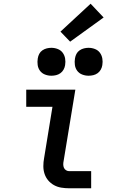

<svg xmlns="http://www.w3.org/2000/svg" viewBox="-20 -1012 640 1032"><path d="M352 0Q330 0 309 -3.5Q288 -7 270 -17Q252 -27 239 -42.5Q226 -58 219.5 -77.5Q213 -97 213 -119Q213 -141 217 -162L262 -438H121V-530H385L322 -147Q320 -138 320 -128.5Q320 -119 323.5 -110.5Q327 -102 335 -97Q343 -92 352 -92H470V0ZM456 -605Q438 -605 421.5 -611.5Q405 -618 395 -631.5Q385 -645 382.5 -662.5Q380 -680 383 -698Q385 -711 391 -722.5Q397 -734 408 -741.5Q419 -749 431.5 -752Q444 -755 456 -755Q474 -755 490.5 -748.5Q507 -742 517 -728.5Q527 -715 530 -697.5Q533 -680 530 -662Q528 -649 521.5 -637.5Q515 -626 504.5 -618.5Q494 -611 481.5 -608Q469 -605 456 -605ZM256 -605Q238 -605 221.5 -611.5Q205 -618 195 -631.5Q185 -645 182.5 -662.5Q180 -680 183 -698Q185 -711 191 -722.5Q197 -734 208 -741.5Q219 -749 231.5 -752Q244 -755 256 -755Q274 -755 290.5 -748.5Q307 -742 317 -728.5Q327 -715 330 -697.5Q333 -680 330 -662Q328 -649 321.5 -637.5Q315 -626 304.5 -618.5Q294 -611 281.5 -608Q269 -605 256 -605ZM357 -788 305 -842 467 -992 537 -918Z"/></svg>

Font: Iosevka Curly Slab SmBdEx
Style: Italic
Weight: 600
Width: 7
Italic angle: -9°
Monospace: yes
Designer: Belleve Invis
Foundry: Belleve Invis
Version: Version 11.1.0; ttfautohint (v1.8.3)